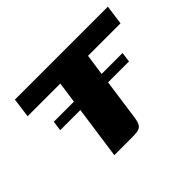

<svg xmlns="http://www.w3.org/2000/svg" viewBox="-103 -633 806 806"><g transform="rotate(-45 300.0 -230.0)"><path d="M98.1 -278.8H217.7L231.2 -372.9H36.9L48.6 -460H600.4L588.5 -372.9H395.6L382.1 -278.8H506.4L500.6 -234.7H376.3L351 -54.4Q348.3 -33.3 342.6 -21.2Q337 -9.1 324.9 -4.6Q312.7 0 288.8 0H178.8L211.9 -234.7H92.3Z"/></g></svg>

Font: Genos Thin
Style: Italic
Weight: 100
Italic angle: -8°
Designer: Robert E. Leuschke
Foundry: Robert E. Leuschke
Version: Version 1.010